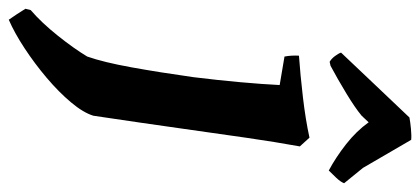

<svg xmlns="http://www.w3.org/2000/svg" viewBox="-339 -463 958 438"><g transform="rotate(90 140.0 -244.0)"><path d="M-34 215Q-46 198 -59 177L-56 165Q-27 140 2.5 103Q32 66 50 36Q63 -1 74.5 -64.5Q86 -128 97 -206Q104 -263 108.5 -313Q113 -363 115 -403L50 -414Q47 -430 48 -447Q91 -450 142.5 -456Q194 -462 235 -471L255 -449Q245 -394 235.5 -328.5Q226 -263 214 -177.5Q202 -92 185 22Q178 45 154.5 73Q131 101 98.5 128.5Q66 156 31 179Q-4 202 -34 215ZM71 -519 62 -517Q55 -521 49 -529Q43 -537 41 -543Q74 -578 113.5 -619.5Q153 -661 189 -699Q199 -701 215 -702.5Q231 -704 240 -703L304 -593L339 -550Q336 -542 326.5 -532Q317 -522 310 -515Q280 -531 250 -554.5Q220 -578 200 -606L185 -590Q167 -575 134 -555Q101 -535 71 -519Z"/></g></svg>

Font: Labrada
Style: Bold Italic
Weight: 700
Italic angle: -7°
Designer: Mercedes Jáuregui
Foundry: Omnibus-Type Team
Version: Version 1.000; ttfautohint (v1.8.4.7-5d5b)